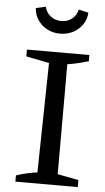

<svg xmlns="http://www.w3.org/2000/svg" viewBox="-59 -916 522 953"><g transform="rotate(5 202.0 -439.0)"><path d="M55 0V-31Q82 -40 108 -46Q134 -52 160 -55L170 -601L55 -624V-658H366V-627Q342 -620 315.5 -613.5Q289 -607 261 -603V-55L366 -35V0ZM211 -751Q176 -751 147 -766.5Q118 -782 100.5 -808Q83 -834 81 -867L130 -878Q136 -850 158.5 -832Q181 -814 212 -814Q244 -814 266 -832Q288 -850 294 -878L343 -867Q341 -834 323.5 -808Q306 -782 277 -766.5Q248 -751 211 -751Z"/></g></svg>

Font: Piazzolla Thin Medium
Style: Regular
Weight: 500
Version: Version 2.005